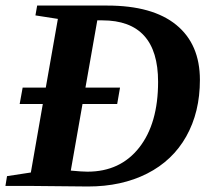

<svg xmlns="http://www.w3.org/2000/svg" viewBox="-27 -675 769 697"><path d="M698.7 -384.8Q698.7 -268.1 649.2 -179.9Q599.6 -91.8 507.1 -44.9Q414.6 2 292.5 2L87.9 0H-7.3L-1.5 -35.6L85 -48.8L128.4 -297.4H44.4L55.2 -356.9H139.2L183.1 -606.4L101.6 -619.1L107.9 -654.8H362.3Q526.9 -654.8 612.8 -584.7Q698.7 -514.6 698.7 -384.8ZM546.9 -377.9Q546.9 -601.1 344.2 -601.1H326.2L283.2 -356.9H408.7L398.4 -297.4H272.5L230 -55.7Q271.5 -51.8 290.5 -51.8Q409.7 -51.8 478.3 -139.2Q546.9 -226.6 546.9 -377.9Z"/></svg>

Font: Tinos
Style: Bold Italic
Weight: 700
Italic angle: -16.333°
Designer: Steve Matteson
Foundry: Monotype Imaging Inc.
Version: Version 1.23